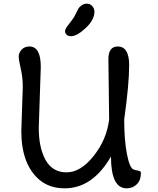

<svg xmlns="http://www.w3.org/2000/svg" viewBox="-20 -1010 859 1045"><path d="M202 -646 191 -314Q191 -205 228.5 -138.5Q266 -72 342.5 -72Q419 -72 490 -161.5Q561 -251 574 -360L570 -688Q570 -757 621 -757Q683 -757 683 -655Q683 -553 656 -360Q656 -250 670.5 -173.5Q685 -97 706 -88Q714 -84 725.5 -82.5Q737 -81 742 -78Q747 -75 747 -67Q747 -30 725 -7.5Q703 15 669 15Q584 15 584 -158Q484 15 332 15Q251 15 196 -30Q96 -114 96 -297L104 -536Q104 -590 93 -636Q82 -682 82 -702.5Q82 -723 98 -740Q114 -757 140 -757Q202 -757 202 -646ZM494 -946Q494 -902 446.5 -857.5Q399 -813 367 -813Q351 -813 342.5 -821Q334 -829 334 -841Q334 -853 358 -882.5Q382 -912 391 -932Q400 -952 405.5 -961.5Q411 -971 423.5 -980.5Q436 -990 453.5 -990Q471 -990 482.5 -976.5Q494 -963 494 -946Z"/></svg>

Font: Delius Unicase
Style: Regular
Weight: 400
Designer: Natalia Raices
Foundry: Natalia Raices
Version: Version 1.002